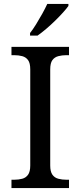

<svg xmlns="http://www.w3.org/2000/svg" viewBox="-20 -951 407 971"><path d="M38 0V-42H51Q74 -42 92.5 -47Q111 -52 122 -67.5Q133 -83 133 -114V-600Q133 -632 122 -647Q111 -662 92.5 -667Q74 -672 51 -672H38V-714H329V-672H316Q294 -672 275 -667Q256 -662 245 -647Q234 -632 234 -600V-114Q234 -83 245 -67.5Q256 -52 275 -47Q294 -42 316 -42H329V0ZM132 -784Q147 -803 163 -829Q179 -855 194 -882Q209 -909 219 -931H326V-921Q317 -908 299 -888Q281 -868 258.5 -846Q236 -824 213 -804.5Q190 -785 170 -771H132Z"/></svg>

Font: Noto Serif Malayalam
Style: Regular
Weight: 400
Designer: Indian type Foundry, Jelle Bosma, Monotype Design Team
Foundry: Monotype Imaging Inc.
Version: Version 2.103